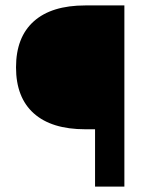

<svg xmlns="http://www.w3.org/2000/svg" viewBox="-20 -687 536 707"><path d="M39 -439Q39 -550 104.5 -608.5Q170 -667 294 -667H438V0H330V-211H294Q170 -211 104.5 -269.5Q39 -328 39 -439Z"/></svg>

Font: XXII Aven Bold
Style: Regular
Weight: 700
Designer: Lecter Johnson
Foundry: Doubletwo Studios
Version: Version 1.001